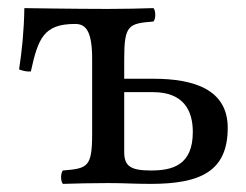

<svg xmlns="http://www.w3.org/2000/svg" viewBox="-20 -451 605 473"><path d="M207 -307V-122C207 -39 196 -36 135 -31C129 -25 129 -4 135 2C168 1 203 0 247 0C288 0 310 2 351 2C474 2 541 -29 541 -136C541 -230 459 -257 358 -257H286V-306C286 -390 297 -393 358 -398C364 -404 364 -425 358 -431C324 -430 290 -429 246 -429C166 -429 40 -431 40 -431C39 -373 34 -326 27 -280C35 -277 45 -274 56 -275C74 -357 88 -392 165 -392C188 -392 207 -380 207 -307ZM455 -126C455 -44 405 -31 352 -31C303 -31 286 -41 286 -76V-224H357C432 -224 455 -179 455 -126Z"/></svg>

Font: Libertinus Serif
Style: Regular
Weight: 400
Designer: Philipp H. Poll, Khaled Hosny
Foundry: Caleb Maclennan
Version: Version 7.050;RELEASE